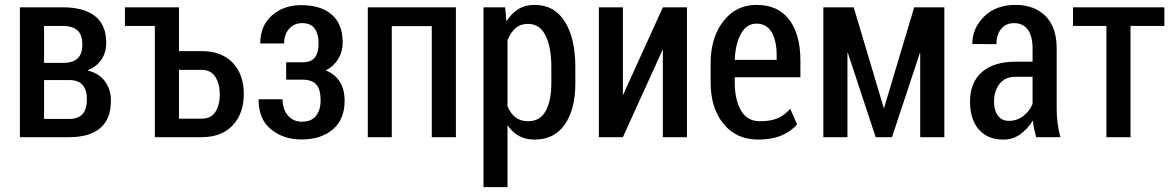

<svg xmlns="http://www.w3.org/2000/svg" viewBox="-20 -558 4777 781"><path d="M61 0V-528.3H234.4Q320.3 -528.3 366.2 -492.7Q412.1 -457 412.1 -383.8Q412.1 -344.7 392.6 -315.7Q373 -286.6 336.9 -272.5V-271Q382.8 -259.8 407 -227.1Q431.2 -194.3 431.2 -148.9Q431.2 -73.7 387.7 -36.9Q344.2 0 261.2 0ZM159.2 -232.4V-74.2H261.2Q298.3 -74.2 315.9 -94.2Q333.5 -114.3 333.5 -153.8Q333.5 -191.9 316.2 -212.2Q298.8 -232.4 261.2 -232.4ZM159.2 -302.2H236.3Q276.4 -302.2 295.7 -320.3Q314.9 -338.4 314.9 -376.5Q314.9 -416 295.2 -434.3Q275.4 -452.6 234.4 -452.6H159.2Z M488.3 -528.3H708V-350.1H799.3Q881.8 -350.1 926.8 -302.5Q971.7 -254.9 971.7 -175.8Q971.7 -96.7 926.8 -48.3Q881.8 0 799.3 0H609.9V-452.6H488.3ZM708 -273.9V-75.2H799.3Q838.4 -75.2 856.2 -102.8Q874 -130.4 874 -173.8Q874 -216.3 856 -245.1Q837.9 -273.9 799.3 -273.9Z M1210.9 -304.7Q1246.1 -304.7 1261 -324.5Q1275.9 -344.2 1275.9 -382.3Q1275.9 -418.5 1260.3 -441.2Q1244.6 -463.9 1209 -463.9Q1176.8 -463.9 1156.2 -440.9Q1135.7 -418 1135.7 -381.3H1038.6Q1038.6 -452.6 1085.9 -494.9Q1133.3 -537.1 1205.6 -537.1Q1285.6 -537.1 1329.8 -498.3Q1374 -459.5 1374 -385.3Q1374 -348.1 1356 -318.4Q1337.9 -288.6 1305.2 -271.5Q1343.3 -255.9 1362.5 -225.1Q1381.8 -194.3 1381.8 -147.5Q1381.8 -72.8 1334 -31.7Q1286.1 9.3 1205.6 9.3Q1133.3 9.3 1082.5 -31.7Q1031.7 -72.8 1031.7 -154.3H1129.4Q1129.4 -114.7 1150.6 -88.9Q1171.9 -63 1209 -63Q1246.6 -63 1265.4 -86.7Q1284.2 -110.4 1284.2 -149.9Q1284.2 -194.3 1266.6 -214.1Q1249 -233.9 1210.9 -233.9H1144V-304.7Z M1834.5 0H1736.3V-451.7H1573.7V0H1476.1V-528.3H1834.5Z M2320.3 -220.2Q2320.3 -113.8 2277.6 -52Q2234.9 9.8 2155.3 9.8Q2118.7 9.8 2091.8 -4.6Q2064.9 -19 2045.9 -46.9L2044.4 -46.4V203.1H1946.8V-528.3H2034.7L2040 -472.2L2041 -471.7Q2060.5 -503.9 2088.4 -521Q2116.2 -538.1 2154.8 -538.1Q2234.9 -538.1 2277.6 -470Q2320.3 -401.9 2320.3 -285.2ZM2222.7 -285.2Q2222.7 -364.7 2199.5 -412.8Q2176.3 -460.9 2127.4 -460.9Q2097.2 -460.9 2077.1 -443.4Q2057.1 -425.8 2044.4 -394V-126Q2056.6 -96.2 2076.9 -80.6Q2097.2 -64.9 2128.4 -64.9Q2177.2 -64.9 2200 -106.9Q2222.7 -148.9 2222.7 -220.2Z M2676.3 -528.3H2774.4V0H2676.3V-354L2674.8 -354.5L2513.7 0H2416V-528.3H2513.7V-173.8L2515.1 -173.3Z M3064.5 9.8Q2975.1 9.8 2922.9 -54.4Q2870.6 -118.7 2870.6 -222.7V-299.8Q2870.6 -405.3 2922.4 -471.7Q2974.1 -538.1 3057.1 -538.1Q3145 -538.1 3190.4 -477.8Q3235.8 -417.5 3235.8 -312V-243.7H2968.8V-222.7Q2968.8 -152.3 2994.1 -108.6Q3019.5 -64.9 3070.8 -64.9Q3117.7 -64.9 3145.8 -78.1Q3173.8 -91.3 3194.3 -115.7L3222.2 -52.2Q3198.2 -23.4 3158.4 -6.8Q3118.7 9.8 3064.5 9.8ZM3057.1 -461.9Q3017.1 -461.9 2994.1 -420.9Q2971.2 -379.9 2968.8 -314.5H3139.2V-334.5Q3139.2 -391.6 3118.9 -426.8Q3098.6 -461.9 3057.1 -461.9Z M3574.7 -119.1H3576.2L3698.7 -528.3H3821.3V0H3723.1V-342.3H3721.7L3608.4 0H3542L3428.7 -343.3H3427.2V0H3329.1V-528.3H3452.6Z M4194.8 0Q4189.9 -18.1 4186.5 -34.4Q4183.1 -50.8 4181.6 -66.4L4180.7 -66.9Q4160.2 -33.2 4129.9 -11.7Q4099.6 9.8 4062 9.8Q3996.6 9.8 3961.2 -31.5Q3925.8 -72.8 3925.8 -145Q3925.8 -222.2 3973.9 -264.6Q4022 -307.1 4112.3 -307.1H4180.2V-361.3Q4180.2 -410.6 4160.9 -437.3Q4141.6 -463.9 4105 -463.9Q4071.3 -463.9 4052.2 -440.2Q4033.2 -416.5 4033.2 -378.4L3935.1 -378.9Q3935.1 -443.8 3983.4 -491Q4031.7 -538.1 4111.3 -538.1Q4187 -538.1 4232.7 -492.9Q4278.3 -447.8 4278.3 -360.4V-115.2Q4278.3 -85 4282 -56.9Q4285.6 -28.8 4293.5 0ZM4084.5 -66.4Q4116.7 -66.4 4142.1 -85.7Q4167.5 -105 4180.2 -135.3V-245.6H4110.8Q4068.4 -245.6 4045.9 -216.8Q4023.4 -188 4023.4 -145.5Q4023.4 -109.4 4039.1 -87.9Q4054.7 -66.4 4084.5 -66.4Z M4716.3 -452.6H4578.6V0H4480.5V-452.6H4344.7V-528.3H4716.3Z"/></svg>

Font: Franco
Style: Regular
Weight: 400
Designer: Google
Version: Version 1.200311; 2013